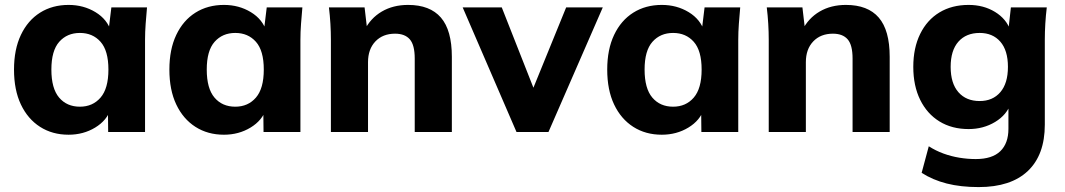

<svg xmlns="http://www.w3.org/2000/svg" viewBox="-20 -537 4331 781"><path d="M259 11Q193 11 143 -21Q93 -53 65 -112Q37 -171 37 -254Q37 -336 65 -395Q93 -454 143 -485.5Q193 -517 259 -517Q320 -517 368.5 -487.5Q417 -458 432 -408H421L433 -507H578Q575 -474 572.5 -440.5Q570 -407 570 -375V0H420L419 -95H431Q415 -47 367 -18Q319 11 259 11ZM305 -103Q357 -103 389 -140Q421 -177 421 -254Q421 -331 389 -367Q357 -403 305 -403Q253 -403 221 -367Q189 -331 189 -254Q189 -177 220.5 -140Q252 -103 305 -103Z M891 11Q825 11 775 -21Q725 -53 697 -112Q669 -171 669 -254Q669 -336 697 -395Q725 -454 775 -485.5Q825 -517 891 -517Q952 -517 1000.5 -487.5Q1049 -458 1064 -408H1053L1065 -507H1210Q1207 -474 1204.5 -440.5Q1202 -407 1202 -375V0H1052L1051 -95H1063Q1047 -47 999 -18Q951 11 891 11ZM937 -103Q989 -103 1021 -140Q1053 -177 1053 -254Q1053 -331 1021 -367Q989 -403 937 -403Q885 -403 853 -367Q821 -331 821 -254Q821 -177 852.5 -140Q884 -103 937 -103Z M1326 0V-375Q1326 -407 1324 -440.5Q1322 -474 1318 -507H1463L1474 -413H1462Q1487 -463 1533 -490Q1579 -517 1640 -517Q1729 -517 1773.5 -465.5Q1818 -414 1818 -306V0H1667V-299Q1667 -354 1647 -377Q1627 -400 1587 -400Q1537 -400 1507 -368.5Q1477 -337 1477 -284V0Z M2081 0 1862 -507H2021L2166 -139H2133L2283 -507H2432L2211 0Z M2672 11Q2606 11 2556 -21Q2506 -53 2478 -112Q2450 -171 2450 -254Q2450 -336 2478 -395Q2506 -454 2556 -485.5Q2606 -517 2672 -517Q2733 -517 2781.5 -487.5Q2830 -458 2845 -408H2834L2846 -507H2991Q2988 -474 2985.5 -440.5Q2983 -407 2983 -375V0H2833L2832 -95H2844Q2828 -47 2780 -18Q2732 11 2672 11ZM2718 -103Q2770 -103 2802 -140Q2834 -177 2834 -254Q2834 -331 2802 -367Q2770 -403 2718 -403Q2666 -403 2634 -367Q2602 -331 2602 -254Q2602 -177 2633.5 -140Q2665 -103 2718 -103Z M3107 0V-375Q3107 -407 3105 -440.5Q3103 -474 3099 -507H3244L3255 -413H3243Q3268 -463 3314 -490Q3360 -517 3421 -517Q3510 -517 3554.5 -465.5Q3599 -414 3599 -306V0H3448V-299Q3448 -354 3428 -377Q3408 -400 3368 -400Q3318 -400 3288 -368.5Q3258 -337 3258 -284V0Z M3961 224Q3888 224 3831 209.5Q3774 195 3729 166L3758 58Q3786 76 3817.5 87.5Q3849 99 3882.5 104.5Q3916 110 3949 110Q4016 110 4049 78Q4082 46 4082 -13V-118H4092Q4076 -70 4028 -41Q3980 -12 3920 -12Q3852 -12 3801.5 -43Q3751 -74 3723 -131Q3695 -188 3695 -265Q3695 -342 3723 -399Q3751 -456 3801.5 -486.5Q3852 -517 3920 -517Q3981 -517 4027.5 -488.5Q4074 -460 4090 -413L4082 -417L4092 -507H4238Q4234 -474 4232 -440.5Q4230 -407 4230 -375V-30Q4230 93 4161 158.5Q4092 224 3961 224ZM3965 -126Q4018 -126 4049 -162Q4080 -198 4080 -265Q4080 -332 4049 -367.5Q4018 -403 3965 -403Q3910 -403 3878.5 -367.5Q3847 -332 3847 -265Q3847 -198 3878.5 -162Q3910 -126 3965 -126Z"/></svg>

Font: Mulish ExtraLight ExtraBold
Style: Regular
Weight: 800
Version: Version 3.603